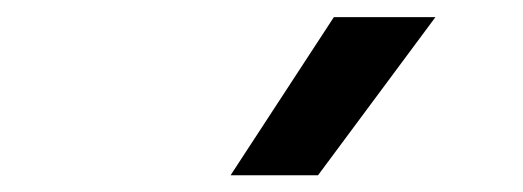

<svg xmlns="http://www.w3.org/2000/svg" viewBox="-20 -828 610 224"><path d="M249 -623.5 369.5 -808H488L351 -623.5Z"/></svg>

Font: Encode Sans SemiExpanded SemiExpanded Medium
Style: Regular
Weight: 500
Width: 6
Designer: Multiple Designers
Foundry: Impallari Type
Version: Version 3.000; ttfautohint (v1.8.3) -l 8 -r 50 -G 200 -x 14 